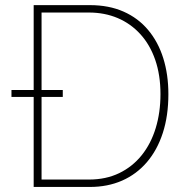

<svg xmlns="http://www.w3.org/2000/svg" viewBox="-20 -740 746 760"><path d="M113.3 0V-719.7H335.9Q411.1 -719.7 469 -694.1Q526.9 -668.5 566.4 -621.3Q606 -574.2 626.2 -509.8Q646.5 -445.3 646.5 -367.2Q646.5 -281.7 624.5 -213.9Q602.5 -146 561.5 -98.1Q520.5 -50.3 463.4 -25.1Q406.2 0 335.9 0ZM144.5 -29.3H332Q399.4 -29.3 451.9 -54.7Q504.4 -80.1 541 -125.7Q577.6 -171.4 596.4 -233.2Q615.2 -294.9 615.2 -367.2Q615.2 -442.9 594.5 -502.9Q573.7 -563 535.6 -604.7Q497.6 -646.5 445.8 -668.5Q394 -690.4 332 -690.4H144.5ZM25.4 -356.4V-383.8H228.5V-356.4Z"/></svg>

Font: Reddit Sans ExtraLight
Style: Regular
Weight: 250
Designer: Stephen Hutchings
Foundry: Reddit
Version: Version 1.014